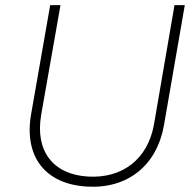

<svg xmlns="http://www.w3.org/2000/svg" viewBox="-20 -720 759 746"><path d="M319 5C475 14 589 -76 617 -233L698 -700H658L578 -235C554 -103 457 -26 322 -34C185 -42 116 -134 140 -274L215 -700H175L101 -277C72 -111 156 -4 319 5Z"/></svg>

Font: Fixel Display 20240404 ExLight
Style: Italic
Weight: 200
Italic angle: -10°
Designer: AlfaBravo + MacPaw
Foundry: Kyrylo Tkachov, Marchela Mozhyna, Serhii Makarenko, Maria Weinstein, Zakhar Kryvoshyya
Version: Version 1.211;Glyphs 3.2 (3225)